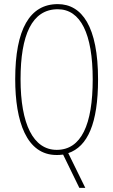

<svg xmlns="http://www.w3.org/2000/svg" viewBox="-20 -744 551 934"><path d="M457 -358C457 -614 379 -724 261 -724C125 -724 54 -602 54 -359C54 -153 109 10 255 10C264 10 274 10 287 8L366 170H395L312 1C406 -31 457 -143 457 -358ZM80 -359C80 -573 135 -699 261 -699C372 -699 431 -580 431 -358C431 -137 375 -15 256 -15C142 -15 80 -140 80 -359Z"/></svg>

Font: Noto Sans Sinhala ExtraCondensed Thin
Style: Regular
Weight: 100
Width: 2
Designer: Jelle Bosma - Monotype Design Team
Foundry: Monotype Imaging Inc.
Version: Version 2.006